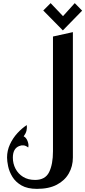

<svg xmlns="http://www.w3.org/2000/svg" viewBox="-20 -1005 544 1225"><path d="M318 -40V-772L445 -800V0Q445 56 419 101.5Q393 147 342.5 173.5Q292 200 216 200Q155 200 117 178Q79 156 59 123Q39 90 32 56.5Q25 23 25 0Q25 -44 43.5 -84Q62 -124 91 -155.5Q120 -187 151 -207Q153 -188 149 -171Q145 -154 131 -135Q147 -128 156 -104.5Q165 -81 160 -64Q145 -76 130.5 -77.5Q116 -79 102 -73Q62 -57 62 1Q62 39 79 71.5Q96 104 127.5 123.5Q159 143 204 143Q269 143 293.5 93Q318 43 318 -40ZM256 -938 303 -985 382 -902 457 -985 504 -937 381 -811Z"/></svg>

Font: Reem Kufi SemiBold
Style: Regular
Weight: 600
Designer: Khaled Hosny
Version: Version 1.001